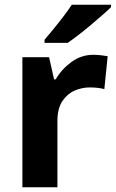

<svg xmlns="http://www.w3.org/2000/svg" viewBox="-20 -786 486 806"><path d="M372 -556Q387 -556 404.5 -554Q422 -552 432 -550L418 -412Q407 -415 391.5 -417Q376 -419 356 -419Q324 -419 293 -405.5Q262 -392 241.5 -361Q221 -330 221 -278V0H74V-546H186L207 -453H214Q238 -495 279.5 -525.5Q321 -556 372 -556ZM446 -756Q432 -742 409 -722Q386 -702 360 -680Q334 -658 308.5 -638.5Q283 -619 264 -606H167V-619Q183 -638 204 -663.5Q225 -689 246 -716.5Q267 -744 281 -766H446Z"/></svg>

Font: Noto Sans Syriac
Style: Bold
Weight: 700
Designer: Patrick Giasson and the Monotype Design Team
Foundry: Monotype Imaging Inc.
Version: Version 3.000; ttfautohint (v1.8.4.7-5d5b)